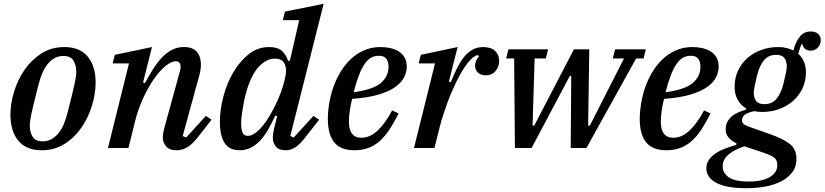

<svg xmlns="http://www.w3.org/2000/svg" viewBox="-20 -780 4346 1012"><path d="M205 -35Q231 -35 251.5 -46.5Q272 -58 288.5 -78.5Q305 -99 316.5 -126.5Q328 -154 336 -186Q350 -241 359 -277.5Q368 -314 373 -337.5Q378 -361 380 -375Q382 -389 382 -400Q382 -437 367 -461Q352 -485 314 -485Q288 -485 267.5 -473.5Q247 -462 230.5 -441.5Q214 -421 202.5 -393.5Q191 -366 183 -334Q169 -279 160 -242.5Q151 -206 146 -182.5Q141 -159 139 -144.5Q137 -130 137 -120Q137 -83 152 -59Q167 -35 205 -35ZM200 12Q118 12 76.5 -38.5Q35 -89 35 -175Q35 -233 54 -296Q73 -359 109 -411.5Q145 -464 198 -498Q251 -532 319 -532Q401 -532 442.5 -481.5Q484 -431 484 -345Q484 -287 465 -224Q446 -161 410 -108.5Q374 -56 321 -22Q268 12 200 12Z M912 12Q872 12 855 -9Q838 -30 838 -56Q838 -67 840.5 -80.5Q843 -94 846 -105L929 -407Q932 -419 932 -429Q932 -457 906 -457Q882 -457 851.5 -431.5Q821 -406 791 -363Q761 -320 734.5 -262.5Q708 -205 692 -141L657 0H549L660 -446H574L585 -491L781 -532L734 -345L744 -342Q764 -379 785 -413Q806 -447 830.5 -473.5Q855 -500 884 -516Q913 -532 949 -532Q997 -532 1018 -506.5Q1039 -481 1039 -440Q1039 -426 1036.5 -410Q1034 -394 1029 -377L943 -63L961 -55L1065 -169L1095 -149L1030 -66Q996 -21 968.5 -4.5Q941 12 912 12Z M1244 12Q1188 12 1163.5 -27Q1139 -66 1139 -138Q1139 -200 1157 -269.5Q1175 -339 1209 -397.5Q1243 -456 1290.5 -494Q1338 -532 1398 -532Q1443 -532 1465.5 -512Q1488 -492 1498 -460H1508L1557 -674H1471L1482 -719L1686 -760L1510 -63L1528 -55L1632 -169L1662 -149L1597 -66Q1563 -21 1538 -4.5Q1513 12 1487 12Q1449 12 1433.5 -8Q1418 -28 1418 -54Q1418 -67 1420.5 -82Q1423 -97 1426 -108L1441 -168L1431 -171Q1413 -132 1394 -98.5Q1375 -65 1352.5 -40.5Q1330 -16 1303 -2Q1276 12 1244 12ZM1286 -64Q1305 -64 1325 -78.5Q1345 -93 1364.5 -116.5Q1384 -140 1401.5 -170Q1419 -200 1434 -231Q1449 -262 1459.5 -291Q1470 -320 1476 -342L1481 -362Q1494 -410 1481.5 -440.5Q1469 -471 1429 -471Q1383 -471 1342.5 -426.5Q1302 -382 1277 -291Q1272 -274 1267.5 -252.5Q1263 -231 1259.5 -209Q1256 -187 1253.5 -167Q1251 -147 1251 -132Q1251 -100 1258 -82Q1265 -64 1286 -64Z M1848 12Q1775 12 1741.5 -30Q1708 -72 1708 -153Q1708 -191 1715 -234Q1722 -277 1736.5 -319Q1751 -361 1774 -399.5Q1797 -438 1828 -467.5Q1859 -497 1898.5 -514.5Q1938 -532 1987 -532Q2013 -532 2037.5 -526.5Q2062 -521 2081.5 -509Q2101 -497 2112.5 -477Q2124 -457 2124 -428Q2124 -402 2111 -374.5Q2098 -347 2065.5 -323Q2033 -299 1977 -282Q1921 -265 1836 -259Q1828 -227 1823.5 -195.5Q1819 -164 1819 -139Q1819 -54 1885 -54Q1930 -54 1970.5 -92Q2011 -130 2047 -198L2081 -182Q2057 -134 2033 -97.5Q2009 -61 1981.5 -36.5Q1954 -12 1921 0Q1888 12 1848 12ZM1844 -294Q1944 -307 1986 -341.5Q2028 -376 2028 -429Q2028 -454 2016.5 -470Q2005 -486 1977 -486Q1955 -486 1937 -476.5Q1919 -467 1903 -444.5Q1887 -422 1872.5 -385Q1858 -348 1844 -294Z M2273 -446H2187L2198 -491L2392 -532L2346 -350L2356 -347Q2374 -392 2392 -426.5Q2410 -461 2430 -484.5Q2450 -508 2474 -520Q2498 -532 2527 -532Q2568 -532 2589.5 -511.5Q2611 -491 2611 -459Q2611 -429 2592 -406Q2573 -383 2540 -383Q2515 -383 2499.5 -397Q2484 -411 2484 -434Q2484 -448 2490.5 -461.5Q2497 -475 2505 -483L2499 -490Q2473 -485 2443 -445.5Q2413 -406 2383 -344Q2374 -325 2362 -298Q2350 -271 2338.5 -239.5Q2327 -208 2316 -174Q2305 -140 2297 -108L2270 0H2162Z M2690 -472H2648L2660 -520H2869L2857 -472H2798L2787 -118H2796L3005 -520H3086L3080 -118H3089L3269 -472H3210L3222 -520H3384L3372 -472H3333L3071 0H2988L2991 -379H2983L2782 0H2694Z M3492 12Q3419 12 3385.5 -30Q3352 -72 3352 -153Q3352 -191 3359 -234Q3366 -277 3380.5 -319Q3395 -361 3418 -399.5Q3441 -438 3472 -467.5Q3503 -497 3542.5 -514.5Q3582 -532 3631 -532Q3657 -532 3681.5 -526.5Q3706 -521 3725.5 -509Q3745 -497 3756.5 -477Q3768 -457 3768 -428Q3768 -402 3755 -374.5Q3742 -347 3709.5 -323Q3677 -299 3621 -282Q3565 -265 3480 -259Q3472 -227 3467.5 -195.5Q3463 -164 3463 -139Q3463 -54 3529 -54Q3574 -54 3614.5 -92Q3655 -130 3691 -198L3725 -182Q3701 -134 3677 -97.5Q3653 -61 3625.5 -36.5Q3598 -12 3565 0Q3532 12 3492 12ZM3488 -294Q3588 -307 3630 -341.5Q3672 -376 3672 -429Q3672 -454 3660.5 -470Q3649 -486 3621 -486Q3599 -486 3581 -476.5Q3563 -467 3547 -444.5Q3531 -422 3516.5 -385Q3502 -348 3488 -294Z M3913 212Q3856 212 3816.5 204Q3777 196 3751.5 181.5Q3726 167 3714.5 148Q3703 129 3703 107Q3703 82 3716.5 62.5Q3730 43 3752.5 28Q3775 13 3803 2.5Q3831 -8 3860 -16L3862 -24Q3834 -38 3819.5 -55.5Q3805 -73 3805 -99Q3805 -121 3814 -138Q3823 -155 3838 -167.5Q3853 -180 3872 -188Q3891 -196 3911 -201L3912 -209Q3884 -226 3868 -254.5Q3852 -283 3852 -323Q3852 -369 3870 -407.5Q3888 -446 3919.5 -474Q3951 -502 3993 -517Q4035 -532 4083 -532Q4106 -532 4125.5 -527Q4145 -522 4162 -514Q4174 -561 4196 -587.5Q4218 -614 4253 -614Q4278 -614 4292 -601.5Q4306 -589 4306 -568Q4306 -545 4290.5 -529Q4275 -513 4253 -513Q4218 -513 4209 -547H4204L4187 -497Q4207 -479 4217.5 -454.5Q4228 -430 4228 -398Q4228 -352 4209.5 -313.5Q4191 -275 4159.5 -247.5Q4128 -220 4086.5 -205Q4045 -190 3998 -190Q3973 -190 3956 -194Q3932 -190 3911.5 -179Q3891 -168 3891 -146Q3891 -130 3905.5 -122Q3920 -114 3945 -106L4038 -73Q4108 -49 4143 -21Q4178 7 4178 57Q4178 99 4156 128Q4134 157 4097 176Q4060 195 4012.5 203.5Q3965 212 3913 212ZM4009 -231Q4050 -231 4073.5 -260Q4097 -289 4109 -337Q4119 -378 4123 -398.5Q4127 -419 4127 -430Q4127 -459 4114 -475Q4101 -491 4071 -491Q4030 -491 4006.5 -462Q3983 -433 3971 -385Q3961 -344 3957 -323.5Q3953 -303 3953 -292Q3953 -263 3966 -247Q3979 -231 4009 -231ZM3927 177Q3955 177 3982 172.5Q4009 168 4030 157.5Q4051 147 4064 130.5Q4077 114 4077 90Q4077 62 4059 49.5Q4041 37 4008 26L3903 -9Q3880 -1 3859.5 9Q3839 19 3823 32Q3807 45 3798 61Q3789 77 3789 96Q3789 132 3821.5 154.5Q3854 177 3927 177Z"/></svg>

Font: IBM Plex Serif Medium
Style: Italic
Weight: 500
Italic angle: -14°
Designer: Mike Abbink, Paul van der Laan, Pieter van Rosmalen
Foundry: Bold Monday
Version: Version 2.5